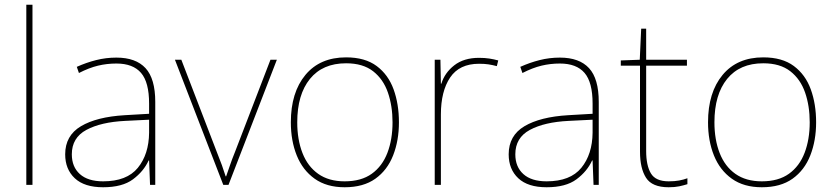

<svg xmlns="http://www.w3.org/2000/svg" viewBox="-20 -780 3523 810"><path d="M117 0H91V-760H117Z M471 -537Q553 -537 594 -492.5Q635 -448 635 -350V0H613L609 -103H607Q586 -57 541 -23.5Q496 10 415 10Q336 10 295.5 -28Q255 -66 255 -129Q255 -208 321.5 -247.5Q388 -287 506 -294L609 -300V-343Q609 -433 575 -472.5Q541 -512 471 -512Q431 -512 393.5 -503Q356 -494 313 -472L304 -498Q344 -516 385.5 -526.5Q427 -537 471 -537ZM508 -270Q406 -265 344.5 -232Q283 -199 283 -129Q283 -76 317 -45.5Q351 -15 415 -15Q515 -15 561.5 -72Q608 -129 609 -220V-275Z M922 0 718 -528H745L895 -138Q908 -106 916 -83.5Q924 -61 932 -36H934Q943 -61 950.5 -83.5Q958 -106 971 -138L1121 -528H1148L944 0Z M1663 -264Q1663 -187 1638.5 -124.5Q1614 -62 1563.5 -26Q1513 10 1434 10Q1358 10 1307.5 -26Q1257 -62 1232 -124Q1207 -186 1207 -264Q1207 -390 1268.5 -464Q1330 -538 1440 -538Q1520 -538 1569 -501.5Q1618 -465 1640.5 -403Q1663 -341 1663 -264ZM1234 -264Q1234 -191 1256 -134.5Q1278 -78 1322.5 -46.5Q1367 -15 1434 -15Q1504 -15 1548.5 -47Q1593 -79 1614.5 -135.5Q1636 -192 1636 -264Q1636 -333 1616.5 -389.5Q1597 -446 1554 -479.5Q1511 -513 1440 -513Q1341 -513 1287.5 -447Q1234 -381 1234 -264Z M2001 -536Q2025 -536 2044.5 -533Q2064 -530 2082 -525L2076 -501Q2057 -506 2040.5 -508.5Q2024 -511 2001 -511Q1918 -511 1879 -453Q1840 -395 1840 -297V0H1814V-528H1838L1840 -427H1842Q1856 -473 1896.5 -504.5Q1937 -536 2001 -536Z M2342 -537Q2424 -537 2465 -492.5Q2506 -448 2506 -350V0H2484L2480 -103H2478Q2457 -57 2412 -23.5Q2367 10 2286 10Q2207 10 2166.5 -28Q2126 -66 2126 -129Q2126 -208 2192.5 -247.5Q2259 -287 2377 -294L2480 -300V-343Q2480 -433 2446 -472.5Q2412 -512 2342 -512Q2302 -512 2264.5 -503Q2227 -494 2184 -472L2175 -498Q2215 -516 2256.5 -526.5Q2298 -537 2342 -537ZM2379 -270Q2277 -265 2215.5 -232Q2154 -199 2154 -129Q2154 -76 2188 -45.5Q2222 -15 2286 -15Q2386 -15 2432.5 -72Q2479 -129 2480 -220V-275Z M2801 -15Q2826 -15 2845 -18.5Q2864 -22 2880 -28V-3Q2864 2 2845.5 6Q2827 10 2801 10Q2731 10 2705.5 -30Q2680 -70 2680 -140V-503H2599V-525L2679 -528L2685 -659H2706V-528H2878V-503H2706V-143Q2706 -82 2726 -48.5Q2746 -15 2801 -15Z M3423 -264Q3423 -187 3398.5 -124.5Q3374 -62 3323.5 -26Q3273 10 3194 10Q3118 10 3067.5 -26Q3017 -62 2992 -124Q2967 -186 2967 -264Q2967 -390 3028.5 -464Q3090 -538 3200 -538Q3280 -538 3329 -501.5Q3378 -465 3400.5 -403Q3423 -341 3423 -264ZM2994 -264Q2994 -191 3016 -134.5Q3038 -78 3082.5 -46.5Q3127 -15 3194 -15Q3264 -15 3308.5 -47Q3353 -79 3374.5 -135.5Q3396 -192 3396 -264Q3396 -333 3376.5 -389.5Q3357 -446 3314 -479.5Q3271 -513 3200 -513Q3101 -513 3047.5 -447Q2994 -381 2994 -264Z"/></svg>

Font: Noto Sans Sinhala UI Thin
Style: Regular
Weight: 100
Designer: Jelle Bosma - Monotype Design Team
Foundry: Monotype Imaging Inc.
Version: Version 2.006; ttfautohint (v1.8.4.7-5d5b)